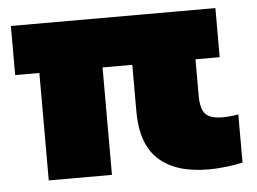

<svg xmlns="http://www.w3.org/2000/svg" viewBox="-45 -606 898 672"><g transform="rotate(-5 404.5 -270.0)"><path d="M101 0V-377.5H16V-550H734.5V-377.5H649.5V-251Q649.5 -202 667 -184.5Q684.5 -167 727.5 -167Q739.5 -167 752.5 -168.2Q765.5 -169.5 782 -172.5V-3Q758 2.5 725.2 6.5Q692.5 10.5 662.5 10.5Q547.5 10.5 487.5 -44Q427.5 -98.5 427.5 -212.5V-377.5H323V0Z"/></g></svg>

Font: Encode Sans SmExp Black
Style: Regular
Weight: 900
Width: 6
Designer: Multiple Designers
Foundry: Impallari Type
Version: Version 3.002; ttfautohint (v1.8.3) -l 8 -r 50 -G 200 -x 14 